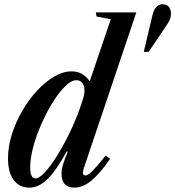

<svg xmlns="http://www.w3.org/2000/svg" viewBox="-20 -869 822 900"><path d="M118.5 10.5Q70.5 10.5 44 -25.5Q17.5 -61.5 17.5 -126Q17.5 -180.5 35.2 -237.8Q53 -295 83.5 -348Q114 -401 152.8 -443Q191.5 -485 233.5 -509.8Q275.5 -534.5 315.5 -534.5Q369 -534.5 400.5 -488L499.5 -779L432.5 -791.5L429 -811H619L373 -81Q362 -46.5 380 -46.5Q392.5 -46.5 412.2 -66.2Q432 -86 475.5 -140L496 -124.5Q447 -53.5 407.5 -21.5Q368 10.5 328.5 10.5Q268.5 10.5 268.5 -55.5Q268.5 -74.5 275.5 -98Q282.5 -121.5 297.5 -157.5L293 -159.5Q242.5 -68 202 -28.8Q161.5 10.5 118.5 10.5ZM146.5 -32.5Q163.5 -32.5 190 -61Q216.5 -89.5 246.8 -137.8Q277 -186 306 -245.8Q335 -305.5 357 -368.5Q368 -399.5 372 -415.5Q376 -431.5 376 -445Q374 -493 337.5 -493Q314.5 -493 285.8 -465Q257 -437 228.2 -391Q199.5 -345 175.2 -290.5Q151 -236 136.2 -182Q121.5 -128 121.5 -84.5Q121.5 -32.5 146.5 -32.5ZM654 -626 694.5 -797.5Q701 -824.5 713.2 -836.8Q725.5 -849 741.5 -849Q763.5 -849 772.5 -835.8Q781.5 -822.5 781.5 -804Q781.5 -793.5 777.8 -781.8Q774 -770 763.5 -754.5L677 -626Z"/></svg>

Font: Libre Caslon Condensed SemiBold Italic
Style: Regular
Weight: 600
Italic angle: -22.583°
Designer: Pablo Impallari, Rodrigo Fuenzalida, Katja Schimmel, Ertekin Erdin
Foundry: Pablo Impallari, Rodrigo Fuenzalida
Version: Version 2.000; ttfautohint (v1.8.4.7-5d5b);gftools[0.9.33]